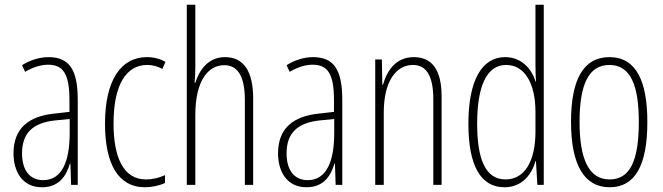

<svg xmlns="http://www.w3.org/2000/svg" viewBox="-20 -780 2796 810"><path d="M184 -539C147 -539 106 -526 73 -505L86 -477C123 -499 157 -507 182 -507C247 -507 273 -469 273 -356V-308L211 -301C100 -290 37 -238 37 -133C37 -58 73 10 157 10C230 10 260 -39 275 -90H277L280 0H308V-359C308 -487 272 -539 184 -539ZM213 -272 274 -278V-219C274 -100 242 -20 162 -20C107 -20 73 -60 73 -133C73 -218 118 -262 213 -272Z M592 10C620 10 653 3 676 -8V-41C649 -29 622 -23 596 -23C500 -23 459 -117 459 -259C459 -423 513 -506 601 -506C624 -506 646 -500 665 -489L678 -519C655 -532 629 -539 600 -539C489 -539 423 -440 423 -258C423 -91 477 10 592 10Z M804 -501V-760H768V0H804V-295C804 -441 859 -505 926 -505C978 -505 1013 -466 1013 -358V0H1048V-365C1048 -481 1007 -539 929 -539C857 -539 820 -482 804 -431H801C803 -453 804 -470 804 -501Z M1300 -539C1263 -539 1222 -526 1189 -505L1202 -477C1239 -499 1273 -507 1298 -507C1363 -507 1389 -469 1389 -356V-308L1327 -301C1216 -290 1153 -238 1153 -133C1153 -58 1189 10 1273 10C1346 10 1376 -39 1391 -90H1393L1396 0H1424V-359C1424 -487 1388 -539 1300 -539ZM1329 -272 1390 -278V-219C1390 -100 1358 -20 1278 -20C1223 -20 1189 -60 1189 -133C1189 -218 1234 -262 1329 -272Z M1725 -539C1650 -539 1612 -481 1596 -423H1593L1591 -529H1563V0H1599V-305C1599 -440 1653 -506 1722 -506C1776 -506 1808 -464 1808 -362V0H1843V-373C1843 -488 1801 -539 1725 -539Z M2108 10C2184 10 2224 -46 2239 -100H2241L2247 0H2274V-760H2239V-505C2239 -483 2240 -462 2241 -436H2239C2225 -486 2182 -539 2111 -539C2013 -539 1956 -441 1956 -258C1956 -83 2007 10 2108 10ZM2113 -23C2028 -23 1993 -108 1993 -258C1993 -420 2035 -506 2115 -506C2194 -506 2239 -428 2239 -307V-225C2239 -101 2194 -23 2113 -23Z M2711 -265C2711 -436 2665 -539 2551 -539C2441 -539 2389 -444 2389 -266C2389 -84 2445 10 2552 10C2659 10 2711 -82 2711 -265ZM2425 -266C2425 -421 2462 -506 2551 -506C2642 -506 2675 -416 2675 -266C2675 -100 2637 -23 2552 -23C2465 -23 2425 -107 2425 -266Z"/></svg>

Font: Noto Sans Bengali ExtraCondensed ExtraLight
Style: Regular
Weight: 200
Width: 2
Designer: Joana Ranito - Universal Thirst; Jelle Bosma - Monotype Design Team
Foundry: Universal Thirst ehf.
Version: Version 3.000